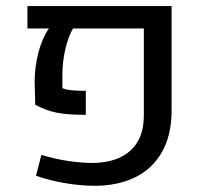

<svg xmlns="http://www.w3.org/2000/svg" viewBox="-20 -595 667 625"><path d="M97.2 -22.9 114.7 -90.8Q157.7 -77.6 201.9 -71Q246.1 -64.5 281.2 -64.5Q361.3 -65.4 404.8 -105Q448.2 -144.5 448.2 -218.3V-502.4H217.8Q202.1 -475.6 192.6 -434.3Q183.1 -393.1 183.1 -352.1V-308.1Q193.8 -303.2 211.9 -301.3Q230 -299.3 259.3 -299.3V-221.2Q198.7 -221.2 164.1 -228.3Q129.4 -235.4 94.7 -253.9L92.8 -328.1Q92.8 -377.4 105.2 -424.6Q117.7 -471.7 139.2 -502.4H69.3V-575.2H538.6V-235.4Q538.6 -154.3 506.8 -99.4Q475.1 -44.4 418.7 -17.3Q362.3 9.8 287.6 9.8Q244.1 9.8 193.8 1.5Q143.6 -6.8 97.2 -22.9Z"/></svg>

Font: Heebo
Style: Regular
Weight: 400
Designer: Oded Ezer
Foundry: Meir Sadan
Version: Version 2.001; ttfautohint (v1.5.14-ce02) -l 8 -r 50 -G 200 